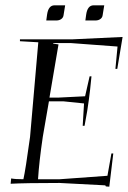

<svg xmlns="http://www.w3.org/2000/svg" viewBox="-20 -688 481 722"><path d="M301 -611 304 -633Q309 -668 332 -668H372L366 -631Q365 -622 357.5 -616.5Q350 -611 339 -611ZM154 -611 157 -633Q162 -668 185 -668H225L219 -631Q218 -622 210.5 -616.5Q203 -611 192 -611ZM20 3 22 -17Q37 -14 68 -14Q76 -49 93 -173L124 -529L55 -533V-540H250L441 -549L421 -429H414L422 -513L247 -526H180V-524L200 -521L166 -321H200L300 -326L317 -401H324Q319 -348 314 -312Q310 -278 298 -215H291L296 -299L218 -307H164L141 -174Q127 -79 123 -14H205L384 -27L399 -111H406L391 14L378 13L376 9L204 0Q75 0 20 3Z"/></svg>

Font: Kleymissky
Style: Regular
Weight: 500
Italic angle: -8°
Designer: gluk
Foundry: gluk
Version: Version 0.283